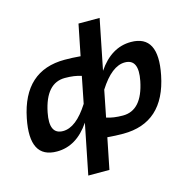

<svg xmlns="http://www.w3.org/2000/svg" viewBox="-124 -824 1146 1136"><g transform="rotate(-15 449.5 -256.0)"><path d="M522.9 -390.6Q605.5 -512.7 725.6 -512.7Q895.5 -512.7 848.1 -276.4Q793 0 542.5 0Q495.1 0 445.8 -4.4L407.7 185.5H278.3L339.8 -122.1Q257.3 0 137.2 0Q-32.7 0 14.6 -236.3Q69.8 -512.7 320.3 -512.7Q367.7 -512.7 417 -508.3L455.1 -698.2H584.5ZM394 -394Q352.5 -408.2 293.9 -408.2Q176.8 -408.2 142.6 -237.8Q116.7 -107.4 203.1 -107.4Q283.2 -107.4 361.8 -231.4ZM501 -281.2 468.8 -118.7Q510.3 -104.5 568.8 -104.5Q686 -104.5 720.2 -274.9Q746.1 -405.3 659.7 -405.3Q579.6 -405.3 501 -281.2Z"/></g></svg>

Font: Sansation
Style: Bold Italic
Weight: 700
Designer: Bernd Montag
Version: Version 1.301